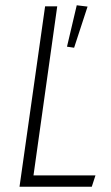

<svg xmlns="http://www.w3.org/2000/svg" viewBox="-20 -708 419 728"><path d="M197 -684 107 -43H342L328 0H54L151 -684ZM271 -688 312 -683 261 -527 234 -531Z"/></svg>

Font: Fira Sans Extra Condensed ExtraLight
Style: Italic
Weight: 275
Width: 3
Italic angle: -8°
Designer: Carrois Corporate & Edenspiekermann AG
Foundry: Carrois Corporate GbR & Edenspiekermann AG
Version: Version 4.203